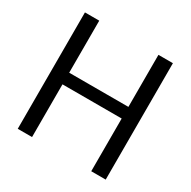

<svg xmlns="http://www.w3.org/2000/svg" viewBox="-157 -850 993 1000"><g transform="rotate(30 339.5 -350.0)"><path d="M161 -700V-387H517V-700H604V0H517V-317H161V0H75V-700Z"/></g></svg>

Font: Lopes Sans
Style: Regular
Weight: 400
Designer: Gabriel Lam, Diego Maldonado
Foundry: TypeRant, Foresti Design
Version: Version 4.000